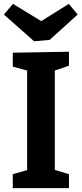

<svg xmlns="http://www.w3.org/2000/svg" viewBox="-30 -971 421 991"><path d="M326 -704V-632L253 -607V-94L326 -72V0H36V-72L110 -93V-607L36 -627V-699ZM183 -862 325 -951 371 -896 226 -765 146 -758 -10 -896 37 -951Z"/></svg>

Font: Bitter Pro
Style: Bold
Weight: 700
Designer: Sol Matas, and Bitter project Authors
Foundry: Sol Matas
Version: Version 1.010